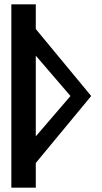

<svg xmlns="http://www.w3.org/2000/svg" viewBox="-20 -870 469 880"><path d="M144 -850H32V-10H144V-123L398 -430L144 -737ZM303 -430 144 -245V-615Z"/></svg>

Font: Ny Stormning
Style: Gr
Weight: 400
Designer: Robert Jablonski, Mew Too
Foundry: Cannot Into Space Fonts
Version: Version 0.90